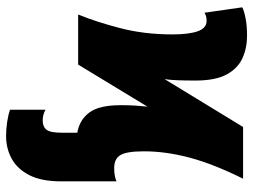

<svg xmlns="http://www.w3.org/2000/svg" viewBox="-122 -482 843 640"><g transform="rotate(90 300.0 -161.5)"><path d="M433.1 240.2Q410.6 240.2 387 236.8Q363.3 233.4 345.2 227.1V108.9Q362.3 118.2 380.9 118.2Q402.3 118.2 412.1 105.2Q421.9 92.3 421.9 54.2V2.9Q379.4 -4.4 354.7 -37.1Q330.1 -69.8 330.1 -142.1Q330.1 -169.9 331.5 -190.7Q333 -211.4 335 -231L194.8 0H27.8Q51.3 -56.6 72.8 -138.2Q94.2 -219.7 94.2 -314Q94.2 -369.1 83.7 -398.7Q73.2 -428.2 48.8 -428.2Q38.6 -428.2 32.5 -426Q26.4 -423.8 22 -420.9L3.9 -546.9Q15.1 -553.2 40.5 -558.1Q65.9 -563 98.1 -563Q139.6 -563 173.6 -547.6Q207.5 -532.2 227.8 -494.9Q248 -457.5 248 -391.1Q248 -352.1 246.8 -327.1Q245.6 -302.2 243.2 -288.1L402.8 -549.8H575.2Q526.4 -451.7 505.1 -372.1Q483.9 -292.5 483.9 -219.2Q483.9 -162.1 496.3 -141.1Q508.8 -120.1 540 -120.1Q556.6 -120.1 567.4 -122.6Q578.1 -125 584 -127.9V57.1Q584 122.1 563.5 162.4Q543 202.6 508.8 221.4Q474.6 240.2 433.1 240.2Z"/></g></svg>

Font: Open Sans Condensed ExtraBold
Style: Regular
Weight: 800
Width: 3
Designer: Monotype Design Team
Foundry: Monotype Imaging Inc.
Version: Version 3.000; ttfautohint (v1.8.4)